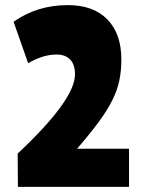

<svg xmlns="http://www.w3.org/2000/svg" viewBox="-20 -730 567 750"><path d="M49 -130Q273 -340 273 -440Q273 -478 254 -497.5Q235 -517 201 -517Q148 -517 90 -483L33 -645Q125 -710 245 -710Q345 -710 399.5 -654Q454 -598 454 -498Q454 -453 446 -415Q438 -377 418.5 -338Q399 -299 365.5 -253.5Q332 -208 281 -149H484V0H50Z"/></svg>

Font: Georama SemiCondensed ExtraBold
Style: Regular
Weight: 800
Width: 4
Designer: Jean-Baptiste Levee
Foundry: Production Type
Version: Version 1.000